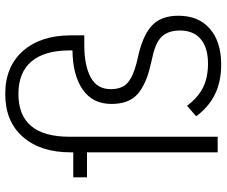

<svg xmlns="http://www.w3.org/2000/svg" viewBox="-84 -746 843 714"><g transform="rotate(-90 337.0 -388.5)"><path d="M262 -80 301 -114Q333 -72 370 -54Q407 -36 458 -36Q517 -36 549 -63Q581 -90 581 -140Q581 -183 559.5 -206.5Q538 -230 489 -241L451 -250Q381 -266 344.5 -298Q308 -330 308 -395Q308 -465 361.5 -502Q415 -539 507 -540V-551Q507 -644 466 -692.5Q425 -741 345 -741Q186 -741 186 -551V0H128V-486H35V-537H128V-547Q128 -659 185.5 -724.5Q243 -790 345 -790Q447 -790 505 -724Q563 -658 563 -547V-496H527Q450 -496 406.5 -472Q363 -448 363 -398Q363 -356 386 -335.5Q409 -315 459 -302L497 -293Q569 -275 602.5 -241.5Q636 -208 636 -146Q636 -71 587.5 -29Q539 13 455 13Q391 13 344 -10Q297 -33 262 -80Z"/></g></svg>

Font: IBM Plex Sans JP Light
Style: Regular
Weight: 300
Designer: Mike Abbink; Paul van der Laan; Pieter van Rosmalen; Wujin Sim; Yejin Wi; Jinhee Kim; Boomi Park; Yona Kim; Kichan Ma
Foundry: Sandoll Inc.
Version: Version 1.002